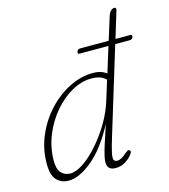

<svg xmlns="http://www.w3.org/2000/svg" viewBox="-110 -822 809 917"><g transform="rotate(-15 294.0 -363.5)"><path d="M316 -576Q319 -588.5 332 -588.5H473.5L510 -705.5Q514 -717.5 522.2 -725.5Q530.5 -733.5 540 -733.5Q551.5 -733.5 546 -716.5L507 -588.5H578Q591 -588.5 587.5 -576.5Q584 -565 571 -565H499.5L371.5 -146Q354.5 -91.5 349.5 -65.8Q344.5 -40 349.2 -32.2Q354 -24.5 366 -24.5Q385 -24.5 411.5 -49Q418.5 -53.5 423.2 -57.2Q428 -61 433.5 -58Q443 -52.5 434.5 -40.5Q423 -22.5 399.8 -7.5Q376.5 7.5 349.5 7.5Q308 7.5 308 -31Q308 -43.5 312.2 -62.8Q316.5 -82 327.2 -116Q338 -150 357.5 -208.5Q300.5 -101 235.5 -46.8Q170.5 7.5 116.5 7.5Q80.5 7.5 57.8 -17Q35 -41.5 35.5 -99Q36 -173 64.8 -238.2Q93.5 -303.5 140.5 -353.2Q187.5 -403 244.8 -431.2Q302 -459.5 360 -459.5Q382.5 -459.5 399 -454Q415.5 -448.5 427 -439L466 -565H325Q311.5 -565 316 -576ZM71.5 -105Q71 -61.5 88.5 -42.5Q106 -23.5 133.5 -23.5Q162.5 -23.5 199.8 -49Q237 -74.5 274.2 -117Q311.5 -159.5 342 -211.2Q372.5 -263 388.5 -316L418 -411Q405.5 -423.5 388.2 -429.8Q371 -436 346 -436Q297.5 -436 249.2 -409Q201 -382 161 -335.2Q121 -288.5 96.8 -229.2Q72.5 -170 71.5 -105Z"/></g></svg>

Font: Fraunces 9pt S050 Thin
Style: Italic
Weight: 100
Italic angle: -16°
Version: Version 1.000; ttfautohint (v1.8.3)